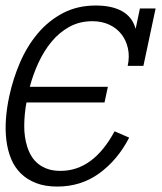

<svg xmlns="http://www.w3.org/2000/svg" viewBox="-25 -668 590 699"><path d="M445.3 -167Q403.3 -85.4 335.9 -36.6Q269.5 11.2 183.6 11.2Q139.2 11.2 106.4 -1.5Q73.7 -14.2 51 -36.4Q28.3 -58.6 15.6 -89.4Q2.9 -120.1 -1.7 -156.7Q-6.3 -193.4 -3.4 -234.1Q-0.5 -274.9 8.8 -317.9Q22.5 -381.8 48.3 -441.4Q74.2 -501 113 -546.9Q151.9 -592.8 204.3 -620.4Q256.8 -647.9 323.7 -647.9Q382.8 -647.9 419.9 -627Q457 -606 468.8 -563L484.4 -637.2H541.5L497.1 -428.2H439.9Q447.3 -462.4 440.7 -492.2Q434.1 -522 416.7 -543.9Q399.4 -565.9 372.3 -578.4Q345.2 -590.8 311.5 -590.8Q264.6 -590.8 227.5 -570.3Q190.4 -549.8 162.6 -516.1Q134.8 -482.4 115 -439.5Q95.2 -396.5 83.5 -352.1H367.7L355.5 -294.9H71.3Q63.5 -252 63.2 -210.2Q63 -168.5 74.2 -133.8Q80.1 -114.7 90.1 -98.6Q100.1 -82.5 115 -70.8Q129.9 -59.1 149.7 -52.5Q169.4 -45.9 195.3 -45.9Q314.5 -45.9 392.1 -189.9Z"/></svg>

Font: Anonymous Pro
Style: Italic
Weight: 400
Italic angle: -12°
Monospace: yes
Designer: Mark Simonson
Version: Version 1.003